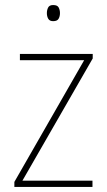

<svg xmlns="http://www.w3.org/2000/svg" viewBox="-20 -742 423 762"><path d="M347 0H37V-20L314 -503H59V-528H348V-510L69 -25H347ZM191 -722Q208 -722 213 -712Q218 -702 218 -690Q218 -677 212.5 -667.5Q207 -658 191 -658Q177 -658 171.5 -667.5Q166 -677 166 -690Q166 -702 171 -712Q176 -722 191 -722Z"/></svg>

Font: Noto Sans SemiCondensed Thin
Style: Regular
Weight: 100
Width: 4
Designer: Monotype Design Team
Foundry: Monotype Imaging Inc.
Version: Version 2.013; ttfautohint (v1.8.4.7-5d5b)